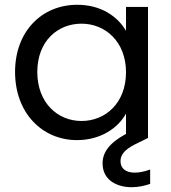

<svg xmlns="http://www.w3.org/2000/svg" viewBox="-20 -577 716 803"><path d="M507 -275C507 -146 421 -71 321 -71C221 -71 136 -147 136 -276C136 -405 221 -478 321 -478C421 -478 507 -402 507 -275ZM43 -276C43 -105 156 9 302 9C402 9 475 -43 507 -102V-17C435 22 409 62 409 106C409 178 471 206 531 206C558 206 585 200 608 192V132C583 141 562 145 543 145C507 145 484 128 484 97C484 72 499 50 544 27L599 0V-548H507V-448C474 -505 406 -557 303 -557C156 -557 43 -447 43 -276Z"/></svg>

Font: Matrixport Regular
Style: Regular
Weight: 400
Designer: Ninad Kale (Devanagari), Jonny Pinhorn (Latin)
Foundry: Indian Type Foundry
Version: Version 3.200;PS 1.000;hotconv 16.6.54;makeotf.lib2.5.65590